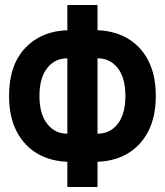

<svg xmlns="http://www.w3.org/2000/svg" viewBox="-20 -732 656 764"><path d="M329 -88V-200H368Q418.5 -200 448.8 -239.5Q479 -279 479 -350Q479 -421.5 448.8 -460.8Q418.5 -500 368 -500H329V-612H355Q429 -612 484 -581.2Q539 -550.5 569.5 -492Q600 -433.5 600 -350Q600 -267.5 569.8 -209Q539.5 -150.5 484.5 -119.2Q429.5 -88 355 -88ZM261 -88Q186.5 -88 131.5 -119.2Q76.5 -150.5 46.2 -209Q16 -267.5 16 -350Q16 -475.5 83 -543.8Q150 -612 261 -612H287V-500H248Q198 -500 167.5 -460.8Q137 -421.5 137 -350Q137 -279 167.5 -239.5Q198 -200 248 -200H287V-88ZM248 12V-712H368V12Z"/></svg>

Font: Overpass Mono Light
Style: Regular
Weight: 300
Monospace: yes
Designer: Delve Withrington, Dave Bailey
Foundry: Delve Fonts LLC
Version: Version 4.000